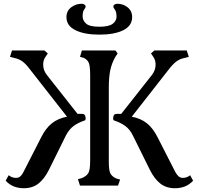

<svg xmlns="http://www.w3.org/2000/svg" viewBox="-20 -986 1056 1020"><path d="M910 14Q863 14 831.5 -11Q800 -36 776 -84L686 -266Q670 -299 645 -317Q620 -335 586 -346Q583 -347 582 -350.5Q581 -354 581 -357Q581 -365 584.5 -373Q588 -381 602 -381H624L788 -589Q805 -611 806.5 -638.5Q808 -666 793 -686L782 -702L800 -718H972L983 -684L960 -678Q938 -674 920 -661.5Q902 -649 882 -624L680 -366Q728 -357 760.5 -331Q793 -305 817 -257L912 -71Q920 -57 929 -49Q938 -41 951 -41Q961 -41 970.5 -44Q980 -47 990 -55L1006 -26Q985 -4 961 5Q937 14 910 14ZM106 14Q79 14 55 5Q31 -4 10 -26L26 -55Q37 -47 46 -44Q55 -41 65 -41Q79 -41 88 -49Q97 -57 104 -71L199 -257Q223 -305 255.5 -331Q288 -357 336 -366L134 -624Q115 -649 96.5 -661.5Q78 -674 56 -678L33 -684L44 -718H216L234 -702L223 -686Q208 -666 209.5 -638.5Q211 -611 228 -589L392 -381H414Q428 -381 431.5 -373Q435 -365 435 -357Q435 -354 434 -350.5Q433 -347 430 -346Q396 -335 371.5 -317Q347 -299 330 -266L240 -84Q216 -36 184.5 -11Q153 14 106 14ZM405 0 394 -34 415 -40Q441 -51 450 -68Q459 -85 459 -133V-585Q459 -632 452.5 -650Q446 -668 426 -678L405 -684L415 -718H593L605 -702L593 -684Q574 -651 566 -614Q558 -577 558 -517V-126Q558 -82 566 -65.5Q574 -49 597 -38L618 -32L607 0ZM508 -802Q429 -802 381 -825.5Q333 -849 333 -895Q333 -928 358 -947Q383 -966 414 -966Q423 -966 429 -961.5Q435 -957 435 -952Q435 -945 427 -935Q419 -925 419 -899Q419 -877 437.5 -860.5Q456 -844 508 -844Q558 -844 578.5 -859.5Q599 -875 599 -897Q599 -924 590.5 -934.5Q582 -945 582 -952Q582 -957 588 -961.5Q594 -966 604 -966Q634 -966 658 -947Q682 -928 682 -895Q682 -849 635 -825.5Q588 -802 508 -802Z"/></svg>

Font: Gabriela
Style: Regular
Weight: 400
Designer: Eduardo Rodriguez Tunni
Foundry: Eduardo Rodriguez Tunni
Version: Version 2.001;gftools[0.9.26]